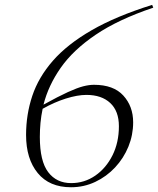

<svg xmlns="http://www.w3.org/2000/svg" viewBox="-20 -759 649 788"><path d="M604.5 -739 609 -727.5Q465 -679 372.8 -616.5Q280.5 -554 229.5 -481.2Q178.5 -408.5 158.5 -329.5Q220 -363.5 258.5 -381Q297 -398.5 321.5 -404.8Q346 -411 365.5 -411Q446 -411 486.2 -366.8Q526.5 -322.5 526.5 -257Q526.5 -205 507 -157.2Q487.5 -109.5 452.5 -72Q417.5 -34.5 371 -12.5Q324.5 9.5 271.5 9.5Q182.5 9.5 134.8 -48.8Q87 -107 87 -205Q87 -289 112.5 -365.5Q138 -442 197.2 -509.8Q256.5 -577.5 356.2 -635Q456 -692.5 604.5 -739ZM143.5 -197Q143.5 -97.5 177.8 -52.5Q212 -7.5 272 -7.5Q326.5 -7.5 371 -38.2Q415.5 -69 441.8 -121.8Q468 -174.5 468 -241Q468 -303 432.5 -336.2Q397 -369.5 334.5 -369.5Q298 -369.5 250.2 -354.5Q202.5 -339.5 155 -312.5Q149 -284 146.2 -255Q143.5 -226 143.5 -197Z"/></svg>

Font: Newsreader 72pt Light
Style: Italic
Weight: 300
Italic angle: -17°
Designer: Hugues Gentile
Foundry: Production Type
Version: Version 1.003; ttfautohint (v1.8.3)